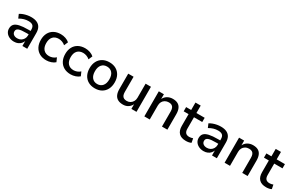

<svg xmlns="http://www.w3.org/2000/svg" viewBox="166 -1946 4965 3263"><g transform="rotate(30 2648.0 -314.5)"><path d="M240 9Q188 9 146 -11Q104 -31 80.5 -65.5Q57 -100 57 -143Q57 -198 86.5 -230Q116 -262 181 -276.5Q246 -291 353 -291H411V-225H356Q302 -225 265 -221.5Q228 -218 205 -209Q182 -200 171.5 -185.5Q161 -171 161 -149Q161 -111 188.5 -89.5Q216 -68 261 -68Q300 -68 330 -85.5Q360 -103 378 -133.5Q396 -164 396 -202V-315Q396 -371 368.5 -395Q341 -419 283 -419Q240 -419 197.5 -407Q155 -395 109 -368L77 -442Q106 -461 141.5 -474Q177 -487 215.5 -494Q254 -501 291 -501Q358 -501 404 -480Q450 -459 474 -416Q498 -373 498 -304V0H403V-107H407Q396 -73 373 -46.5Q350 -20 316.5 -5.5Q283 9 240 9Z M872 9Q795 9 739 -22.5Q683 -54 652.5 -112Q622 -170 622 -248Q622 -326 652.5 -383Q683 -440 739.5 -470.5Q796 -501 872 -501Q921 -501 967 -485Q1013 -469 1043 -441L1010 -365Q982 -390 947.5 -402.5Q913 -415 881 -415Q809 -415 769 -371.5Q729 -328 729 -247Q729 -166 769 -121.5Q809 -77 881 -77Q913 -77 947 -89.5Q981 -102 1008 -127L1042 -50Q1013 -23 966.5 -7Q920 9 872 9Z M1351 9Q1274 9 1218 -22.5Q1162 -54 1131.5 -112Q1101 -170 1101 -248Q1101 -326 1131.5 -383Q1162 -440 1218.5 -470.5Q1275 -501 1351 -501Q1400 -501 1446 -485Q1492 -469 1522 -441L1489 -365Q1461 -390 1426.5 -402.5Q1392 -415 1360 -415Q1288 -415 1248 -371.5Q1208 -328 1208 -247Q1208 -166 1248 -121.5Q1288 -77 1360 -77Q1392 -77 1426 -89.5Q1460 -102 1487 -127L1521 -50Q1492 -23 1445.5 -7Q1399 9 1351 9Z M1826 9Q1751 9 1695.5 -22.5Q1640 -54 1610 -111.5Q1580 -169 1580 -246Q1580 -324 1610 -381Q1640 -438 1695.5 -469.5Q1751 -501 1826 -501Q1902 -501 1957 -469.5Q2012 -438 2042 -381Q2072 -324 2072 -246Q2072 -169 2042 -111.5Q2012 -54 1957 -22.5Q1902 9 1826 9ZM1826 -75Q1891 -75 1929 -120Q1967 -165 1967 -247Q1967 -329 1929 -373Q1891 -417 1826 -417Q1761 -417 1723 -373Q1685 -329 1685 -247Q1685 -165 1723 -120Q1761 -75 1826 -75Z M2379 9Q2318 9 2277.5 -13Q2237 -35 2216.5 -79.5Q2196 -124 2196 -191V-492H2301V-193Q2301 -156 2311.5 -129.5Q2322 -103 2345.5 -90Q2369 -77 2404 -77Q2443 -77 2472.5 -95Q2502 -113 2519.5 -144.5Q2537 -176 2537 -216V-492H2642V0H2542V-107H2549Q2526 -51 2482.5 -21Q2439 9 2379 9Z M2796 0V-492H2896V-388H2891Q2914 -443 2961.5 -472Q3009 -501 3069 -501Q3129 -501 3168.5 -479.5Q3208 -458 3228 -413Q3248 -368 3248 -301V0H3142V-295Q3142 -335 3131.5 -361.5Q3121 -388 3098.5 -401.5Q3076 -415 3040 -415Q2999 -415 2967.5 -397Q2936 -379 2919 -347.5Q2902 -316 2902 -275V0Z M3615 9Q3521 9 3474.5 -39Q3428 -87 3428 -178V-409H3332V-492H3431V-638H3534V-492H3696V-409H3534V-185Q3534 -132 3557.5 -105.5Q3581 -79 3631 -79Q3649 -79 3666 -83Q3683 -87 3700 -93L3716 -13Q3698 -2 3670 3.5Q3642 9 3615 9Z M3961 9Q3909 9 3867 -11Q3825 -31 3801.5 -65.5Q3778 -100 3778 -143Q3778 -198 3807.5 -230Q3837 -262 3902 -276.5Q3967 -291 4074 -291H4132V-225H4077Q4023 -225 3986 -221.5Q3949 -218 3926 -209Q3903 -200 3892.5 -185.5Q3882 -171 3882 -149Q3882 -111 3909.5 -89.5Q3937 -68 3982 -68Q4021 -68 4051 -85.5Q4081 -103 4099 -133.5Q4117 -164 4117 -202V-315Q4117 -371 4089.5 -395Q4062 -419 4004 -419Q3961 -419 3918.5 -407Q3876 -395 3830 -368L3798 -442Q3827 -461 3862.5 -474Q3898 -487 3936.5 -494Q3975 -501 4012 -501Q4079 -501 4125 -480Q4171 -459 4195 -416Q4219 -373 4219 -304V0H4124V-107H4128Q4117 -73 4094 -46.5Q4071 -20 4037.5 -5.5Q4004 9 3961 9Z M4371 0V-492H4471V-388H4466Q4489 -443 4536.5 -472Q4584 -501 4644 -501Q4704 -501 4743.5 -479.5Q4783 -458 4803 -413Q4823 -368 4823 -301V0H4717V-295Q4717 -335 4706.5 -361.5Q4696 -388 4673.5 -401.5Q4651 -415 4615 -415Q4574 -415 4542.5 -397Q4511 -379 4494 -347.5Q4477 -316 4477 -275V0Z M5190 9Q5096 9 5049.5 -39Q5003 -87 5003 -178V-409H4907V-492H5006V-638H5109V-492H5271V-409H5109V-185Q5109 -132 5132.5 -105.5Q5156 -79 5206 -79Q5224 -79 5241 -83Q5258 -87 5275 -93L5291 -13Q5273 -2 5245 3.5Q5217 9 5190 9Z"/></g></svg>

Font: NunitoSans_10ptSemiBold
Style: Regular
Weight: 600
Designer: Vernon Adams
Foundry: Vernon Adams
Version: Version 3.101;gftools[0.9.27]